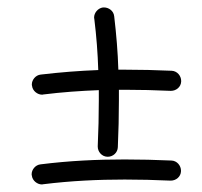

<svg xmlns="http://www.w3.org/2000/svg" viewBox="-20 -543 546 518"><path d="M65.9 -69.3C67.4 -55.2 81.1 -45.4 92.8 -45.4C93.8 -45.4 94.7 -45.4 96.2 -45.9C171.9 -55.2 243.7 -58.6 316.4 -58.6C356.9 -58.6 397.9 -57.6 439.5 -55.7H440.9C454.6 -55.7 467.8 -65.9 468.3 -81.1V-82.5C468.3 -96.2 457.5 -109.4 442.4 -109.9C399.9 -111.8 357.9 -112.8 316.4 -112.8C241.7 -112.8 167.5 -109.4 89.4 -99.6C75.2 -98.1 65.4 -85 65.4 -73.2C65.4 -71.8 65.4 -70.8 65.9 -69.3ZM66.4 -311.5C67.9 -297.4 81.5 -287.6 93.3 -287.6C94.2 -287.6 95.2 -287.6 96.7 -288.1C147.5 -294.4 197.3 -297.9 246.6 -299.8V-272C246.6 -231.4 245.6 -190.4 243.7 -148.9V-147.5C243.7 -133.8 254.4 -120.6 269.5 -120.1H271C284.7 -120.1 297.4 -130.9 297.9 -146C299.8 -188.5 300.8 -230.5 300.8 -272V-300.8H316.9C357.4 -300.8 398.4 -299.8 439.9 -297.9H441.4C455.1 -297.9 468.3 -308.1 468.8 -323.2V-324.7C468.8 -338.4 458 -351.6 442.9 -352.1C400.4 -354 358.4 -355 316.9 -355H299.3C297.9 -401.9 293.9 -449.7 288.1 -499C286.6 -514.2 272.9 -522.9 260.7 -522.9H257.8C243.7 -521 233.9 -507.8 233.9 -496.1C233.9 -494.6 233.9 -493.7 234.4 -492.2C240.2 -445.3 243.7 -399.4 245.1 -354C194.3 -352.1 143.1 -348.1 89.8 -341.8C75.7 -340.3 65.9 -327.1 65.9 -315.4C65.9 -314 65.9 -313 66.4 -311.5Z"/></svg>

Font: Mikhak Light
Style: Regular
Weight: 300
Designer: Amin Abedi
Version: Version 3.2